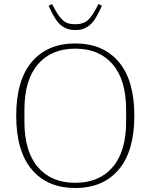

<svg xmlns="http://www.w3.org/2000/svg" viewBox="-20 -927 752 959"><path d="M356 -14Q476 -14 543 -92.5Q610 -171 610 -319V-379Q610 -527 543 -605.5Q476 -684 356 -684Q236 -684 169 -605.5Q102 -527 102 -379V-319Q102 -171 169 -92.5Q236 -14 356 -14ZM356 12Q217 12 139 -80Q61 -172 61 -349Q61 -526 139 -618Q217 -710 356 -710Q495 -710 573 -618Q651 -526 651 -349Q651 -172 573 -80Q495 12 356 12ZM356 -777Q328 -777 308.5 -786Q289 -795 274 -811Q259 -827 247 -849.5Q235 -872 223 -898L240 -907L256 -877Q268 -856 278.5 -842.5Q289 -829 300.5 -820.5Q312 -812 325.5 -809Q339 -806 356 -806Q390 -806 411.5 -820.5Q433 -835 456 -877L472 -907L489 -898Q477 -872 465 -849.5Q453 -827 438 -811Q423 -795 403.5 -786Q384 -777 356 -777Z"/></svg>

Font: IBM Plex Serif ExtLt
Style: Regular
Weight: 200
Designer: Mike Abbink, Paul van der Laan, Pieter van Rosmalen
Foundry: Bold Monday
Version: Version 3.001